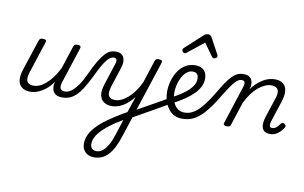

<svg xmlns="http://www.w3.org/2000/svg" viewBox="-122 -1088 2971 1877"><g transform="rotate(10 1363.5 -150.0)"><path d="M185 16Q134 16 102.5 -6.5Q71 -29 63.5 -73Q56 -117 76 -179L178 -489Q184 -505 192 -510Q200 -515 216 -515Q239 -515 246.5 -507.5Q254 -500 248 -484L146 -171Q133 -131 134.5 -103.5Q136 -76 154 -62Q172 -48 207 -48Q236 -48 266.5 -61.5Q297 -75 329 -103Q361 -131 391.5 -172Q422 -213 448 -267L520 -489Q526 -506 533.5 -511Q541 -516 557 -516Q581 -516 588.5 -508.5Q596 -501 591 -485L478 -139Q462 -88 471.5 -66.5Q481 -45 519 -45Q531 -45 535.5 -35.5Q540 -26 538 -14Q536 -2 526 7.5Q516 17 499 17Q471 17 451 9Q431 1 419 -13.5Q407 -28 402.5 -48Q398 -68 400 -93L407 -122Q381 -85 353 -59.5Q325 -34 295.5 -17Q266 0 238.5 8Q211 16 185 16Z M502 17Q492 17 488.5 7.5Q485 -2 488.5 -14Q492 -26 500.5 -35.5Q509 -45 521 -45Q537 -45 557.5 -54Q578 -63 601.5 -85.5Q625 -108 652 -147.5Q679 -187 707 -249Q746 -334 777.5 -386.5Q809 -439 836 -467.5Q863 -496 888 -506Q913 -516 940 -516Q950 -516 953 -506.5Q956 -497 954 -485Q952 -473 946 -464Q940 -455 931 -455Q914 -455 897.5 -444Q881 -433 861.5 -409Q842 -385 819.5 -344.5Q797 -304 768 -243Q729 -163 695.5 -111.5Q662 -60 630 -32Q598 -4 567 6.5Q536 17 502 17Z M911 539Q853 539 821 507Q789 475 789 424Q789 380 807 340Q825 300 858 262Q891 224 937 188Q983 152 1040 116Q1060 104 1078.5 92Q1097 80 1117 68.5Q1137 57 1155 47L1208 -112Q1182 -79 1154.5 -54Q1127 -29 1099.5 -14Q1072 1 1045.5 8.5Q1019 16 994 16Q944 16 912.5 -6.5Q881 -29 873 -73Q865 -117 886 -179L955 -393Q965 -424 959.5 -439.5Q954 -455 932 -455Q919 -455 912.5 -464Q906 -473 907.5 -485Q909 -497 917 -506.5Q925 -516 940 -516Q971 -516 990.5 -505.5Q1010 -495 1020 -475.5Q1030 -456 1030 -430Q1030 -404 1020 -372L955 -171Q943 -131 944 -103.5Q945 -76 963 -62Q981 -48 1016 -48Q1044 -48 1074.5 -61.5Q1105 -75 1137.5 -102.5Q1170 -130 1200 -170.5Q1230 -211 1256 -265L1329 -489Q1335 -505 1342.5 -510Q1350 -515 1366 -515Q1391 -515 1398 -506.5Q1405 -498 1399 -482L1149 282Q1128 349 1103.5 397.5Q1079 446 1049.5 477.5Q1020 509 986 524Q952 539 911 539ZM921 476Q953 476 982 454Q1011 432 1036 388Q1061 344 1081 279L1129 130Q1117 137 1105 144.5Q1093 152 1081.5 159Q1070 166 1058 173Q1012 204 975.5 234.5Q939 265 913 295Q887 325 874 354.5Q861 384 861 415Q861 434 868 448Q875 462 889 469Q903 476 921 476Z M1550 -103Q1496 -72 1437 -38Q1378 -4 1316 30.5Q1254 65 1195 99Q1189 102 1184.5 95Q1180 88 1178 76Q1176 64 1178.5 52.5Q1181 41 1192 35Q1247 3 1306 -29.5Q1365 -62 1424 -95Q1483 -128 1537 -160Q1543 -164 1548.5 -157.5Q1554 -151 1556.5 -140Q1559 -129 1558 -118Q1557 -107 1550 -103Z M1524 -152Q1561 -173 1604.5 -198Q1648 -223 1686.5 -253Q1725 -283 1749 -318Q1773 -353 1773 -391Q1773 -422 1759.5 -438Q1746 -454 1715 -454Q1703 -454 1697.5 -464Q1692 -474 1693.5 -487Q1695 -500 1704.5 -509.5Q1714 -519 1730 -519Q1771 -519 1796.5 -504Q1822 -489 1834 -463.5Q1846 -438 1846 -406Q1846 -364 1827.5 -327Q1809 -290 1777.5 -257.5Q1746 -225 1706.5 -196.5Q1667 -168 1625.5 -144.5Q1584 -121 1547 -101Z M1692 18Q1656 18 1626 6.5Q1596 -5 1573.5 -27Q1551 -49 1535 -78.5Q1519 -108 1510.5 -143.5Q1502 -179 1502 -218Q1502 -270 1516.5 -323Q1531 -376 1559.5 -420.5Q1588 -465 1631 -492Q1674 -519 1730 -519Q1741 -519 1744.5 -509.5Q1748 -500 1745 -487Q1742 -474 1734.5 -464Q1727 -454 1716 -454Q1689 -454 1667 -440Q1645 -426 1627 -401Q1609 -376 1597.5 -346Q1586 -316 1579.5 -283Q1573 -250 1573 -221Q1573 -186 1581.5 -153.5Q1590 -121 1606.5 -97Q1623 -73 1647.5 -59Q1672 -45 1703 -45Q1746 -45 1783.5 -65Q1821 -85 1856 -123Q1891 -161 1927.5 -215Q1964 -269 2004 -338Q2038 -394 2065.5 -429.5Q2093 -465 2116.5 -483.5Q2140 -502 2161 -509Q2182 -516 2204 -516Q2217 -516 2221.5 -506.5Q2226 -497 2225 -485Q2224 -473 2216 -464Q2208 -455 2194 -455Q2181 -455 2165 -444.5Q2149 -434 2130.5 -412.5Q2112 -391 2090 -358.5Q2068 -326 2042 -284Q1997 -206 1955 -149Q1913 -92 1872 -54.5Q1831 -17 1787.5 0.5Q1744 18 1692 18Z M1606 -617Q1595 -617 1587 -626Q1579 -635 1579 -644Q1579 -652 1582 -657Q1585 -662 1589 -666L1758 -821Q1769 -832 1780 -835.5Q1791 -839 1803 -839Q1813 -839 1821.5 -834Q1830 -829 1836 -819L1922 -660Q1925 -655 1926 -650.5Q1927 -646 1927 -641Q1927 -631 1915.5 -624Q1904 -617 1895 -617Q1887 -617 1882.5 -621Q1878 -625 1874 -630L1786 -754L1630 -630Q1624 -625 1618 -621Q1612 -617 1606 -617Z M2134 15Q2121 15 2110 9Q2099 3 2104 -12L2227 -393Q2237 -424 2231.5 -439.5Q2226 -455 2204 -455Q2192 -455 2187 -464Q2182 -473 2182.5 -485Q2183 -497 2191.5 -506.5Q2200 -516 2212 -516Q2238 -516 2256 -508.5Q2274 -501 2284.5 -486Q2295 -471 2298.5 -451Q2302 -431 2299 -408L2291 -380Q2318 -417 2346.5 -442.5Q2375 -468 2404 -485.5Q2433 -503 2462.5 -511Q2492 -519 2520 -519Q2572 -519 2602 -495Q2632 -471 2637.5 -425.5Q2643 -380 2622 -317L2556 -114Q2550 -94 2548.5 -78.5Q2547 -63 2553 -54Q2559 -45 2575 -45Q2590 -45 2604 -53Q2618 -61 2630 -74.5Q2642 -88 2650 -100Q2656 -109 2664.5 -112Q2673 -115 2686 -106Q2700 -98 2701 -89.5Q2702 -81 2697 -71Q2686 -53 2667 -32.5Q2648 -12 2622.5 2Q2597 16 2565 16Q2530 16 2510.5 3Q2491 -10 2484 -32.5Q2477 -55 2480.5 -84.5Q2484 -114 2495 -148L2559 -342Q2571 -377 2568 -402.5Q2565 -428 2547.5 -441.5Q2530 -455 2496 -455Q2466 -455 2433.5 -441Q2401 -427 2368 -399.5Q2335 -372 2304.5 -331Q2274 -290 2248 -236L2174 -7Q2171 4 2162.5 9.5Q2154 15 2134 15Z"/></g></svg>

Font: Playwrite CO Light
Style: Regular
Weight: 300
Version: Version 1.002